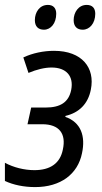

<svg xmlns="http://www.w3.org/2000/svg" viewBox="-27 -752 417 782"><path d="M310 -631C338 -631 361 -657 361 -696C361 -719 349 -732 326 -732C293 -732 273 -702 273 -670C273 -644 287 -631 310 -631ZM152 -631C180 -631 202 -657 202 -696C202 -719 190 -732 168 -732C134 -732 115 -702 115 -670C115 -644 129 -631 152 -631ZM116 10C220 10 290 -43 307 -128C322 -197 303 -254 239 -276L240 -280C296 -293 332 -330 343 -387C361 -476 307 -545 193 -545C151 -545 106 -536 68 -518L89 -455C122 -469 155 -477 183 -477C243 -477 274 -442 263 -386C253 -335 218 -314 159 -314H100L85 -246H145C215 -246 243 -207 229 -143C218 -87 178 -59 113 -59C72 -59 28 -70 -7 -89V-15C27 1 70 10 116 10Z"/></svg>

Font: Noto Sans Condensed
Style: Italic
Weight: 400
Width: 3
Italic angle: -12°
Designer: Monotype Design Team
Foundry: Monotype Imaging Inc.
Version: Version 2.013